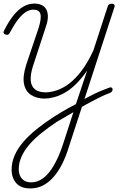

<svg xmlns="http://www.w3.org/2000/svg" viewBox="-36 -536 721 1075"><path d="M417 31Q435 19 455 8.5Q475 -2 495.5 -12Q516 -22 536.5 -30Q557 -38 575 -45Q584 -49 589 -45.5Q594 -42 594.5 -36.5Q595 -31 591.5 -25Q588 -19 578 -15Q558 -8 537 2Q516 12 494 23.5Q472 35 449.5 47Q427 59 407 71ZM133 519Q81 519 55 489.5Q29 460 29 413Q29 373 46 334Q63 295 94.5 258.5Q126 222 170 186.5Q214 151 267 117Q287 104 307.5 92Q328 80 348.5 68.5Q369 57 389 47L452 -141Q420 -95 387.5 -63.5Q355 -32 323.5 -15Q292 2 264 9Q236 16 214 16Q170 16 138.5 -4Q107 -24 98.5 -66Q90 -108 111 -174L181 -382Q197 -435 190 -458.5Q183 -482 151 -482Q128 -482 106 -467Q84 -452 62 -422.5Q40 -393 18 -351Q14 -345 10 -342.5Q6 -340 -3 -342Q-12 -344 -15 -350Q-18 -356 -14 -363Q9 -410 35.5 -444.5Q62 -479 92 -497.5Q122 -516 157 -516Q179 -516 196.5 -508Q214 -500 223 -483.5Q232 -467 232 -443Q232 -419 221 -387L148 -164Q134 -119 136 -86.5Q138 -54 159 -36.5Q180 -19 219 -19Q248 -19 281.5 -30Q315 -41 350.5 -67.5Q386 -94 420.5 -139.5Q455 -185 487 -254L567 -500Q570 -508 574.5 -511.5Q579 -515 589 -515Q601 -515 604.5 -509Q608 -503 604 -494L350 285Q333 341 311 384Q289 427 261.5 457.5Q234 488 202.5 503.5Q171 519 133 519ZM139 485Q175 485 206.5 461Q238 437 265 391Q292 345 314 280L375 92Q361 100 345 109.5Q329 119 313.5 128Q298 137 282 146Q233 179 193.5 211Q154 243 126.5 275.5Q99 308 84 342Q69 376 69 411Q69 432 76.5 448.5Q84 465 99.5 475Q115 485 139 485Z"/></svg>

Font: Playwrite MX Thin
Style: Regular
Weight: 250
Designer: Veronika Burian, José Scaglione
Foundry: TypeTogether
Version: Version 1.002